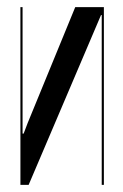

<svg xmlns="http://www.w3.org/2000/svg" viewBox="-20 -516 343 536"><path d="M270 -496V0H264V-474H262L60 0H37V-496H43V-143H46L57 -172L190 -496Z"/></svg>

Font: Moniqa SemBd Narrow Display
Style: Regular
Weight: 600
Width: 4
Designer: Rajesh Rajput
Foundry: Rajesh Rajput
Version: Version 1.000